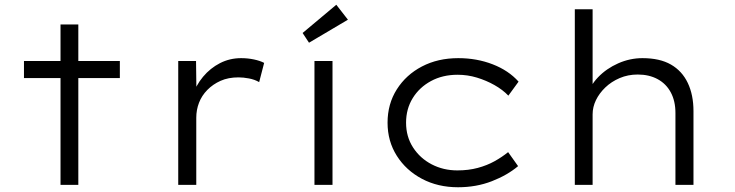

<svg xmlns="http://www.w3.org/2000/svg" viewBox="-20 -779 3097 809"><path d="M235 0V-676H310V0ZM81 -450V-522H485V-450Z M731 0V-522H806L808 -368L791 -374Q805 -419 835.5 -455.5Q866 -492 907 -513Q948 -534 996 -534Q1024 -534 1050 -528.5Q1076 -523 1093 -514L1072 -433Q1053 -444 1029 -448.5Q1005 -453 985 -453Q942 -453 909.5 -438.5Q877 -424 853.5 -400Q830 -376 818.5 -346Q807 -316 807 -283V0Z M1305 0V-522H1381V0ZM1282 -599 1255 -640 1397 -759 1446 -696Z M1910 10Q1825 10 1758 -25.5Q1691 -61 1652 -122.5Q1613 -184 1613 -262Q1613 -341 1652 -402.5Q1691 -464 1758 -499Q1825 -534 1911 -534Q1989 -534 2056 -508Q2123 -482 2165 -435L2122 -376Q2098 -401 2063.5 -420.5Q2029 -440 1989.5 -452Q1950 -464 1908 -464Q1845 -464 1796 -437.5Q1747 -411 1719 -365.5Q1691 -320 1691 -262Q1691 -203 1720.5 -157.5Q1750 -112 1799 -86.5Q1848 -61 1907 -61Q1954 -61 1993 -71.5Q2032 -82 2063.5 -99.5Q2095 -117 2121 -138L2163 -79Q2118 -41 2052.5 -15.5Q1987 10 1910 10Z M2402 0V-740H2477V-386L2454 -373Q2465 -417 2500 -453.5Q2535 -490 2584.5 -512Q2634 -534 2687 -534Q2760 -534 2807 -507Q2854 -480 2878 -429.5Q2902 -379 2902 -311V0H2826V-303Q2826 -353 2806.5 -389.5Q2787 -426 2751 -445.5Q2715 -465 2667 -465Q2626 -465 2591 -450Q2556 -435 2530.5 -410.5Q2505 -386 2491 -357Q2477 -328 2477 -297V0H2440Q2426 0 2416.5 0Q2407 0 2402 0Z"/></svg>

Font: Lexend Giga Light
Style: Regular
Weight: 300
Version: Version 1.007